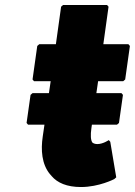

<svg xmlns="http://www.w3.org/2000/svg" viewBox="-20 -731 543 773"><path d="M205 -553H138L130 -546L111 -411L117 -404H184L177 -356H111L103 -349L87 -236L93 -229H159L152 -181C144 -127 148 -70 181 -30L182 -29L188 -22C211 5 249 22 306 22C379 22 440 -10 440 -10L448 -17L424 -160L418 -167C418 -167 395 -151 372 -151C364 -151 357 -153 352 -157C345 -167 344 -187 348 -215L350 -229H451L459 -236L475 -349L469 -356H368L375 -404H476L484 -411L503 -546L497 -553H396L417 -704L411 -711H234L226 -704Z"/></svg>

Font: Hussar Woodtype
Style: BlkObl
Weight: 900
Foundry: Cannot Into Space Fonts
Version: Version 1.07